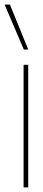

<svg xmlns="http://www.w3.org/2000/svg" viewBox="-58 -810 186 830"><path d="M44 0V-530H64V0ZM45 -596 -38 -790H-15L64 -596Z"/></svg>

Font: Georama ExtraCondensed Thin
Style: Regular
Weight: 100
Width: 2
Designer: Jean-Baptiste Levee
Foundry: Production Type
Version: Version 1.001